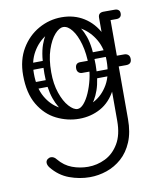

<svg xmlns="http://www.w3.org/2000/svg" viewBox="-89 -583 838 967"><g transform="rotate(-10 330.0 -100.0)"><path d="M293 309Q240 309 188.5 290Q137 271 100 225Q90 212 90 200Q90 189 99 182Q107 176 116 176Q132 176 144 192Q173 227 212 241.5Q251 256 293 256Q339 256 381 235.5Q423 215 450 170Q477 125 477 54V-474Q477 -500 505 -500Q532 -500 532 -474V54Q532 122 511.5 170.5Q491 219 456.5 249.5Q422 280 379.5 294.5Q337 309 293 309ZM291 10Q231 10 175.5 -17.5Q120 -45 85 -104Q50 -163 50 -255Q50 -333 84 -390Q118 -447 173 -478Q228 -509 291 -509Q355 -509 404.5 -478Q454 -447 483 -390Q512 -333 512 -255Q512 -163 481.5 -104Q451 -45 401 -17.5Q351 10 291 10ZM291 -40Q337 -40 379.5 -63Q422 -86 449.5 -133.5Q477 -181 477 -254Q477 -316 450.5 -362Q424 -408 382 -433.5Q340 -459 291 -459Q243 -459 200.5 -433.5Q158 -408 131.5 -362Q105 -316 105 -254Q105 -181 132 -133.5Q159 -86 202 -63Q245 -40 291 -40ZM478 -476Q478 -481 481 -486Q484 -491 488 -495Q490 -497 495.5 -498.5Q501 -500 512 -500H563Q575 -500 582 -493Q588 -488 588 -476Q588 -465 582 -459Q575 -452 563 -452H512Q491 -452 487 -459Q480 -463 478 -476ZM385 -193Q387 -210 402 -210L496 -211Q514 -209 514 -193Q514 -174 498 -176L403 -175Q396 -175 390.5 -179.5Q385 -184 385 -193ZM392 -291Q394 -308 409 -308L503 -309Q521 -307 521 -291Q521 -272 505 -274L410 -273Q403 -273 397.5 -277.5Q392 -282 392 -291ZM59 -193Q61 -212 76 -210L170 -211Q188 -209 188 -193Q188 -174 172 -176L77 -175Q70 -175 64.5 -179.5Q59 -184 59 -193ZM59 -291Q61 -310 76 -308L170 -309Q188 -307 188 -291Q188 -272 172 -274L77 -273Q70 -273 64.5 -277.5Q59 -282 59 -291ZM288 -6Q254 -8 224 -35.5Q194 -63 175.5 -115.5Q157 -168 157 -244Q157 -337 175.5 -389.5Q194 -442 224 -463.5Q254 -485 288 -485L291 -459Q270 -459 247 -433Q224 -407 208 -359.5Q192 -312 192 -245Q192 -185 208 -138.5Q224 -92 247.5 -66Q271 -40 291 -40ZM288 -6 291 -40Q307 -40 323.5 -59Q340 -78 353.5 -109Q367 -140 375.5 -176Q384 -212 384 -245Q384 -307 370.5 -355.5Q357 -404 335.5 -431.5Q314 -459 291 -459L288 -485Q322 -485 352 -463.5Q382 -442 400.5 -389.5Q419 -337 419 -244Q419 -168 400.5 -115.5Q382 -63 352 -35.5Q322 -8 288 -6ZM400 -215Q393 -215 380.5 -215Q368 -215 345 -215Q334 -215 326.5 -222Q319 -229 319 -242Q319 -270 345 -270H400ZM505 -270H570Q582 -270 590 -263Q598 -256 598 -242Q598 -215 570 -215Q551 -215 535 -215Q519 -215 505 -215Z"/></g></svg>

Font: Agu Display
Style: Regular
Weight: 400
Designer: Oluwaseun Badejo
Version: Version 1.103